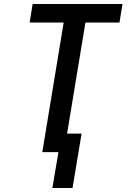

<svg xmlns="http://www.w3.org/2000/svg" viewBox="-20 -755 640 953"><path d="M340 178H240L270 0H190L296 -643H127L142 -735H588L573 -643H404L313 -92H385Z"/></svg>

Font: Iosevka Aile Semibold
Style: Italic
Weight: 600
Italic angle: -9°
Designer: Belleve Invis
Foundry: Belleve Invis
Version: Version 31.1.0; ttfautohint (v1.8.4)